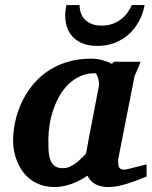

<svg xmlns="http://www.w3.org/2000/svg" viewBox="-20 -734 608 766"><path d="M375 -394Q375.5 -396 374.8 -403.8Q374 -411.6 371.8 -420.2Q369.6 -428.7 366.5 -435.3Q363.3 -441.9 358.9 -441.9Q326.7 -441.9 300.5 -430.2Q274.4 -418.5 253.7 -398.4Q232.9 -378.4 217.8 -352.1Q202.6 -325.7 192.6 -296.1Q182.6 -266.6 177.7 -235.8Q172.9 -205.1 172.9 -176.8Q172.9 -156.7 173.6 -136.7Q174.3 -116.7 179.4 -100.1Q184.6 -83.5 196.5 -73.2Q208.5 -63 231 -63Q247.1 -63 261.5 -70.3Q275.9 -77.6 287.8 -87.2Q299.8 -96.7 308.8 -106.4Q317.9 -116.2 323.2 -121.1Q326.7 -141.1 328.9 -152.1Q331.1 -163.1 332.8 -173.1Q334.5 -183.1 336.9 -195.8Q339.4 -208.5 344 -232.2Q348.6 -255.9 356 -294.2Q363.3 -332.5 375 -394ZM564.9 -29.8Q547.9 -22.9 529.1 -15.6Q510.3 -8.3 490.7 -2.2Q471.2 3.9 451.7 8.1Q432.1 12.2 413.1 12.2Q381.3 12.2 360.1 0.5Q338.9 -11.2 329.1 -33.2Q315.9 -24.4 300.8 -16.1Q285.6 -7.8 269 -1.7Q252.4 4.4 234.9 8.3Q217.3 12.2 199.2 12.2Q168.5 12.2 144 3.9Q119.6 -4.4 101.1 -18.6Q82.5 -32.7 69.6 -51.3Q56.6 -69.8 48.3 -90.1Q40 -110.4 36.1 -131.3Q32.2 -152.3 32.2 -170.9Q32.2 -208 40.3 -246.8Q48.3 -285.6 65.2 -322.3Q82 -358.9 107.4 -391.4Q132.8 -423.8 167.5 -448Q202.1 -472.2 246.3 -486.1Q290.5 -500 344.2 -500Q366.2 -500 387.9 -494.1Q409.7 -488.3 426.8 -479L434.1 -487.8H541Q538.6 -480.5 534.7 -471.2Q530.8 -461.9 526.9 -453.1Q522.9 -444.3 519.8 -437.3Q516.6 -430.2 516.1 -426.8L451.2 -97.2Q451.2 -85.9 451.9 -78.1Q452.6 -70.3 455.6 -65.7Q458.5 -61 463.9 -59.1Q469.2 -57.1 478 -57.1Q480 -57.1 492.4 -60.1Q504.9 -63 519.8 -66.9Q534.7 -70.8 547.9 -74Q561 -77.1 564.9 -78.1ZM557.1 -713.9Q550.3 -678.2 533.9 -648.4Q517.6 -618.7 493.4 -596.9Q469.2 -575.2 437.7 -563Q406.2 -550.8 369.1 -550.8Q339.8 -550.8 316.2 -558.6Q292.5 -566.4 275.6 -581.8Q258.8 -597.2 249.5 -619.6Q240.2 -642.1 240.2 -671.9Q240.2 -682.6 241.5 -693.1Q242.7 -703.6 245.1 -713.9H297.4Q298.3 -673.3 322.3 -652.6Q346.2 -631.8 385.3 -631.8Q426.8 -631.8 458.3 -653.8Q489.7 -675.8 505.4 -713.9Z"/></svg>

Font: Charis SIL Eur
Style: Bold Italic
Weight: 700
Italic angle: -11°
Foundry: SIL International
Version: Version 5.000